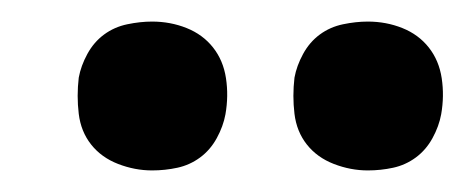

<svg xmlns="http://www.w3.org/2000/svg" viewBox="-20 -759 431 178"><path d="M321 -601Q305 -601 289.5 -607Q274 -613 264.5 -625Q255 -637 253 -653.5Q251 -670 253 -687Q255 -698 261 -709Q267 -720 276.5 -727Q286 -734 298 -736.5Q310 -739 321 -739Q338 -739 353 -733Q368 -727 377.5 -715Q387 -703 389.5 -686.5Q392 -670 389 -653Q387 -642 381 -631Q375 -620 365.5 -613Q356 -606 344.5 -603.5Q333 -601 321 -601ZM121 -601Q105 -601 89.5 -607Q74 -613 64.5 -625Q55 -637 53 -653.5Q51 -670 53 -687Q55 -698 61 -709Q67 -720 76.5 -727Q86 -734 98 -736.5Q110 -739 121 -739Q138 -739 153 -733Q168 -727 177.5 -715Q187 -703 189.5 -686.5Q192 -670 189 -653Q187 -642 181 -631Q175 -620 165.5 -613Q156 -606 144.5 -603.5Q133 -601 121 -601Z"/></svg>

Font: Iosevka Custom
Style: Bold Italic
Weight: 700
Italic angle: -9°
Designer: Belleve Invis
Foundry: Belleve Invis
Version: Version 30.3.1; ttfautohint (v1.8.3)